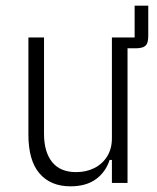

<svg xmlns="http://www.w3.org/2000/svg" viewBox="-20 -644 552 676"><path d="M429 0H374V-81H366Q352 -38 317.5 -13Q283 12 228 12Q158 12 119 -33.5Q80 -79 80 -170V-512H135V-173Q135 -109 163.5 -73.5Q192 -38 248 -38Q283 -38 311.5 -52Q340 -66 357 -93Q374 -120 374 -157V-512H454V-624H502V-520Q502 -501 498 -491.5Q494 -482 484 -478Q474 -474 456 -474H407L429 -496Z"/></svg>

Font: IBM Plex Sans Condensed Light
Style: Regular
Weight: 300
Width: 3
Designer: Mike Abbink, Paul van der Laan, Pieter van Rosmalen
Foundry: Bold Monday
Version: Version 3.201